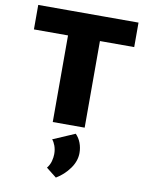

<svg xmlns="http://www.w3.org/2000/svg" viewBox="-103 -731 862 1120"><g transform="rotate(10 328.5 -171.0)"><path d="M233 0V-658H422V0ZM31 -513V-658H625V-513ZM307 316 246 268Q262 248 268 225Q274 202 274 183Q274 156 266 134Q258 112 247 100L377 44Q397 64 407.5 92Q418 120 418 151Q418 199 386 243.5Q354 288 307 316Z"/></g></svg>

Font: Ysabeau SC Black
Style: Regular
Weight: 900
Designer: Christian Thalmann (Catharsis Fonts)
Version: Version 2.001;gftools[0.9.30]; featfreeze: smcp